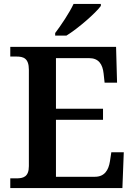

<svg xmlns="http://www.w3.org/2000/svg" viewBox="-20 -951 682 971"><path d="M259 -784V-771H316C375 -807 465 -886 490 -921V-931H352C331 -886 288 -822 259 -784ZM32 0H599L606 -181H543L536 -135C529 -91 509 -57 460 -57H263V-345H501V-401H263V-657H431C479 -657 499 -626 504 -579L509 -533H572L567 -714H32V-665H63C98 -665 126 -657 126 -598V-111C126 -56 97 -49 63 -49H32Z"/></svg>

Font: Noto Serif Tamil SemiBold
Style: Italic
Weight: 600
Italic angle: -12°
Designer: Indian Type Foundry, Tom Grace, and the Monotype Design Team
Foundry: Monotype Imaging Inc.
Version: Version 2.003